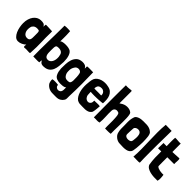

<svg xmlns="http://www.w3.org/2000/svg" viewBox="132 -1801 3075 3075"><g transform="rotate(45 1670.0 -263.5)"><path d="M341 -503Q338 -503 330 -503Q322 -503 314 -503.5Q306 -504 299.5 -503.5Q293 -503 293 -502Q293 -490 290.5 -478.5Q288 -467 289 -451Q282 -468 272 -477.5Q262 -487 249 -491.5Q236 -496 220.5 -496.5Q205 -497 187 -497Q152 -496 121 -478.5Q90 -461 67.5 -430.5Q45 -400 32 -358Q19 -316 19 -266Q19 -226 27.5 -179Q36 -132 54 -92Q72 -52 99.5 -25Q127 2 166 2Q201 2 237.5 -15Q274 -32 298 -56Q298 -46 296 -39Q294 -32 294 -21Q294 -13 296.5 -7Q299 -1 306 1Q317 1 327.5 -0.5Q338 -2 349 -2Q365 -2 381.5 -0.5Q398 1 414 1H426Q438 -1 438.5 -14Q439 -27 439 -40Q446 -147 442 -251.5Q438 -356 441 -464V-474Q441 -480 440.5 -486Q440 -492 439 -498Q407 -500 382.5 -501Q358 -502 341 -503ZM241 -363Q262 -363 272.5 -360Q283 -357 287.5 -346Q292 -335 292.5 -314.5Q293 -294 293 -259Q293 -231 292.5 -208.5Q292 -186 286.5 -170.5Q281 -155 268.5 -146.5Q256 -138 231 -138Q189 -138 165.5 -169.5Q142 -201 142 -246Q142 -259 143 -272.5Q144 -286 148 -299Q153 -324 176.5 -343.5Q200 -363 241 -363Z M517 -704V-638Q517 -555 515 -472Q513 -389 511.5 -308.5Q510 -228 509.5 -150.5Q509 -73 511 -1Q542 -1 579 0.5Q616 2 646 -2Q647 -4 647 -9Q647 -19 647.5 -25Q648 -31 648 -42Q650 -47 652.5 -49.5Q655 -52 658 -46Q673 -16 698 -7.5Q723 1 751 -3Q808 -7 841 -32.5Q874 -58 890.5 -97.5Q907 -137 912 -186Q917 -235 919 -285Q919 -320 914.5 -353Q910 -386 900.5 -413.5Q891 -441 875.5 -460.5Q860 -480 838 -488Q811 -498 778.5 -500.5Q746 -503 717 -500.5Q688 -498 668 -491Q648 -484 646 -475Q647 -522 647 -551Q647 -580 647 -597.5Q647 -615 646.5 -624.5Q646 -634 645.5 -642.5Q645 -651 644.5 -661.5Q644 -672 643 -692V-703Q643 -704 629.5 -705.5Q616 -707 596.5 -707.5Q577 -708 555 -707.5Q533 -707 517 -704ZM805 -257Q805 -232 799 -208.5Q793 -185 781 -166.5Q769 -148 752 -137Q735 -126 714 -126Q688 -126 674 -137Q660 -148 652.5 -167Q645 -186 643.5 -212.5Q642 -239 642 -271Q642 -310 643.5 -332.5Q645 -355 651 -367Q657 -379 669.5 -382.5Q682 -386 703 -386Q744 -386 768.5 -368Q793 -350 798 -315Q803 -301 804 -286Q805 -271 805 -257Z M1077 -276Q1081 -299 1091.5 -319.5Q1102 -340 1117 -357Q1129 -367 1144.5 -371.5Q1160 -376 1176 -374Q1192 -372 1205.5 -363.5Q1219 -355 1225 -340Q1235 -302 1236.5 -260.5Q1238 -219 1238 -179Q1237 -170 1235.5 -160.5Q1234 -151 1231 -142.5Q1228 -134 1223 -127.5Q1218 -121 1209 -118Q1183 -110 1153 -114.5Q1123 -119 1105 -141Q1075 -177 1075 -228V-237Q1075 -247 1075 -256.5Q1075 -266 1077 -276ZM1359 130Q1369 114 1368 90.5Q1367 67 1368 43Q1374 -101 1373.5 -237.5Q1373 -374 1369 -499Q1335 -499 1301 -500.5Q1267 -502 1234 -498Q1231 -493 1231.5 -484.5Q1232 -476 1232.5 -467.5Q1233 -459 1232.5 -453.5Q1232 -448 1228 -450Q1216 -478 1188.5 -488.5Q1161 -499 1129 -497Q1065 -493 1031 -460.5Q997 -428 981.5 -380.5Q966 -333 964 -279Q962 -225 962 -178Q964 -147 970 -117.5Q976 -88 990 -61Q999 -42 1013 -30Q1027 -18 1044.5 -11Q1062 -4 1081.5 -1Q1101 2 1120 2Q1134 1 1150 1Q1166 1 1181.5 -1Q1197 -3 1210.5 -8Q1224 -13 1234 -24Q1232 -6 1234 11Q1235 19 1234 29.5Q1233 40 1232 50Q1226 78 1206.5 90Q1187 102 1166.5 100Q1146 98 1129.5 82.5Q1113 67 1113 41Q1101 39 1083.5 37.5Q1066 36 1047.5 35.5Q1029 35 1012 36.5Q995 38 985 42Q984 50 984.5 61Q985 72 987.5 84Q990 96 993.5 107.5Q997 119 1001 126Q1024 160 1061 180Q1098 200 1145 200Q1186 200 1212 201Q1238 202 1248 200Q1260 199 1274 196Q1288 193 1302 185.5Q1316 178 1330.5 165Q1345 152 1359 130Z M1831 -259Q1834 -301 1831 -342Q1828 -383 1813.5 -417Q1799 -451 1771 -475Q1743 -499 1697 -507Q1661 -516 1623 -515Q1585 -514 1551 -503.5Q1517 -493 1490 -472.5Q1463 -452 1450 -423Q1438 -390 1434.5 -355.5Q1431 -321 1428 -284Q1426 -243 1430 -202Q1434 -161 1445 -124.5Q1456 -88 1474 -57.5Q1492 -27 1519 -8Q1543 6 1571 10Q1599 10 1632.5 12Q1666 14 1698 12Q1730 10 1757 0Q1784 -10 1801 -34Q1808 -40 1812.5 -55.5Q1817 -71 1820 -92.5Q1823 -114 1825 -139Q1827 -164 1829 -190Q1818 -193 1801 -193.5Q1784 -194 1765.5 -193Q1747 -192 1730 -191.5Q1713 -191 1703 -192Q1705 -151 1690.5 -130.5Q1676 -110 1655 -106Q1634 -102 1612 -113Q1590 -124 1578 -147Q1567 -165 1565.5 -184Q1564 -203 1563 -233V-251Q1573 -249 1595 -248Q1617 -247 1644.5 -247Q1672 -247 1702 -248Q1732 -249 1758.5 -251Q1785 -253 1804.5 -255Q1824 -257 1831 -259ZM1723 -341Q1723 -333 1723 -330.5Q1723 -328 1717.5 -327.5Q1712 -327 1699 -328Q1686 -329 1660 -329Q1622 -329 1602.5 -328.5Q1583 -328 1574 -329.5Q1565 -331 1564.5 -335.5Q1564 -340 1566 -351Q1568 -364 1572.5 -376Q1577 -388 1586 -397Q1595 -406 1610 -411Q1625 -416 1649 -416Q1660 -416 1668 -413.5Q1676 -411 1684 -406Q1702 -397 1712.5 -379Q1723 -361 1723 -341Z M2017 -724Q2017 -727 2009 -727.5Q2001 -728 1991 -727Q1981 -726 1971 -724.5Q1961 -723 1957 -723Q1945 -722 1937 -721.5Q1929 -721 1922 -721Q1915 -721 1907 -721.5Q1899 -722 1887 -723Q1886 -679 1885.5 -619.5Q1885 -560 1885 -493Q1885 -426 1885 -355.5Q1885 -285 1885.5 -219Q1886 -153 1886.5 -95.5Q1887 -38 1887 3Q1911 1 1927 2Q1943 3 1956 3.5Q1969 4 1981.5 3Q1994 2 2011 -3V-7Q2015 -40 2015 -73Q2015 -106 2013.5 -139.5Q2012 -173 2011 -206.5Q2010 -240 2012 -275Q2014 -302 2026 -315.5Q2038 -329 2053 -333.5Q2068 -338 2083.5 -335.5Q2099 -333 2107 -329Q2108 -328 2109 -328Q2110 -328 2111 -327Q2119 -321 2123.5 -310Q2128 -299 2130.5 -285Q2133 -271 2134 -256.5Q2135 -242 2136 -230Q2138 -203 2138.5 -172Q2139 -141 2138.5 -110Q2138 -79 2138 -50Q2138 -21 2140 2Q2175 2 2202.5 2.5Q2230 3 2265 -2Q2263 -36 2264 -81Q2265 -126 2266 -174.5Q2267 -223 2267.5 -270.5Q2268 -318 2266.5 -358Q2265 -398 2259.5 -426.5Q2254 -455 2244 -464Q2223 -482 2197 -489Q2171 -496 2143.5 -495Q2116 -494 2090 -485Q2064 -476 2043 -461Q2038 -457 2030.5 -453Q2023 -449 2018 -446Q2018 -450 2018 -471Q2018 -492 2018 -521Q2018 -550 2018 -583.5Q2018 -617 2018 -646.5Q2018 -676 2018 -697.5Q2018 -719 2017 -724Z M2328 -397Q2325 -378 2324 -360.5Q2323 -343 2323 -325Q2326 -292 2324.5 -252Q2323 -212 2325 -172.5Q2327 -133 2337 -97Q2347 -61 2374 -37Q2409 -2 2460 7Q2488 7 2522 9.5Q2556 12 2588 9.5Q2620 7 2647.5 -3Q2675 -13 2692 -37Q2702 -47 2707.5 -74Q2713 -101 2716.5 -135Q2720 -169 2721.5 -206Q2723 -243 2724 -272Q2723 -305 2722 -336.5Q2721 -368 2717 -394.5Q2713 -421 2705 -441Q2697 -461 2683 -470Q2662 -490 2633 -500.5Q2604 -511 2572 -513Q2551 -515 2532.5 -513.5Q2514 -512 2494 -514Q2470 -514 2446.5 -511Q2423 -508 2402.5 -500.5Q2382 -493 2366.5 -482Q2351 -471 2344 -456Q2341 -445 2335 -426.5Q2329 -408 2328 -397ZM2503 -360Q2542 -369 2566 -353Q2590 -337 2595 -302Q2601 -273 2598.5 -240.5Q2596 -208 2592 -176Q2586 -151 2569 -143Q2556 -136 2536 -133.5Q2516 -131 2497.5 -135.5Q2479 -140 2466 -152.5Q2453 -165 2454 -188Q2456 -223 2456 -254.5Q2456 -286 2460 -318Q2463 -334 2469 -338Q2482 -354 2503 -360Z M2780 0Q2787 -2 2808 -1Q2829 0 2852.5 0.5Q2876 1 2896 0.5Q2916 0 2921 -6Q2919 -46 2918 -103.5Q2917 -161 2917 -227Q2917 -293 2917.5 -364Q2918 -435 2919 -501Q2920 -567 2921 -625Q2922 -683 2922 -724L2786 -727Q2777 -636 2777.5 -545Q2778 -454 2781 -363Q2784 -272 2785.5 -181Q2787 -90 2780 0Z M3039 -687Q3037 -668 3036.5 -644Q3036 -620 3036 -594Q3036 -568 3037 -542.5Q3038 -517 3038 -495Q3022 -495 3004.5 -495Q2987 -495 2967 -496L2964 -374Q2985 -374 3002.5 -374Q3020 -374 3036 -375Q3035 -302 3037 -233.5Q3039 -165 3052 -88Q3065 -57 3094.5 -39Q3124 -21 3162 -12Q3200 -3 3243 -0.5Q3286 2 3326 0Q3331 -15 3332.5 -33Q3334 -51 3333 -69Q3332 -87 3330 -104Q3328 -121 3326 -135Q3309 -134 3286.5 -135Q3264 -136 3242 -140.5Q3220 -145 3201 -153Q3182 -161 3172 -175Q3171 -220 3171 -271.5Q3171 -323 3171 -377H3326Q3324 -390 3325.5 -408.5Q3327 -427 3328 -445Q3329 -463 3328 -478.5Q3327 -494 3320 -502Q3269 -499 3234.5 -497Q3200 -495 3169 -494Q3169 -509 3168.5 -523Q3168 -537 3168 -550V-684Q3151 -682 3134 -683Q3117 -684 3100 -685.5Q3083 -687 3067.5 -688Q3052 -689 3039 -687Z"/></g></svg>

Font: Londrina Solid
Style: Regular
Weight: 400
Designer: Marcelo Magalhaes
Foundry: Marcelo Magalhães
Version: Version 1.002